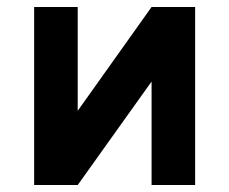

<svg xmlns="http://www.w3.org/2000/svg" viewBox="-20 -531 658 551"><path d="M78 0V-511H203V-213L415 -511H540V0H415V-297L203 0Z"/></svg>

Font: Undotted
Style: Bold
Weight: 700
Designer: Delve Withrington, Dave Bailey, Thomas Jockin
Foundry: Delve Fonts LLC
Version: Version 4.000